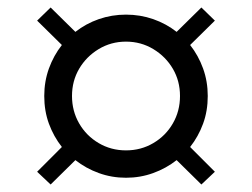

<svg xmlns="http://www.w3.org/2000/svg" viewBox="-20 -577 672 512"><path d="M115 -85 79 -119 145 -185Q123 -213 110.5 -247Q98 -281 98 -321Q98 -360 110.5 -394.5Q123 -429 145 -457L79 -522L115 -557L181 -492Q209 -514 243.5 -526Q278 -538 316 -538Q354 -538 388.5 -526Q423 -514 451 -492L517 -557L553 -522L487 -457Q509 -429 521.5 -394.5Q534 -360 534 -321Q534 -281 521.5 -247Q509 -213 487 -185L553 -119L517 -85L451 -150Q423 -128 388.5 -115.5Q354 -103 316 -103Q278 -103 243.5 -115.5Q209 -128 181 -150ZM316 -176Q356 -176 389 -195.5Q422 -215 441 -248Q460 -281 460 -321Q460 -361 441 -393.5Q422 -426 389 -446Q356 -466 316 -466Q276 -466 243 -446Q210 -426 191 -393.5Q172 -361 172 -321Q172 -281 191 -248Q210 -215 243 -195.5Q276 -176 316 -176Z"/></svg>

Font: Atkinson Hyperlegible Mono ExtraLight
Style: Regular
Weight: 400
Monospace: yes
Version: Version 2.001